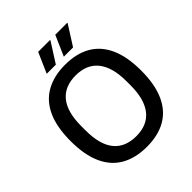

<svg xmlns="http://www.w3.org/2000/svg" viewBox="-238 -1016 1175 1175"><g transform="rotate(-45 349.5 -429.0)"><path d="M350 12Q254 12 185 -26.5Q116 -65 80 -144Q44 -223 44 -343Q44 -464 80 -542.5Q116 -621 185 -659.5Q254 -698 350 -698Q447 -698 515 -659.5Q583 -621 619 -542.5Q655 -464 655 -343Q655 -223 619 -144Q583 -65 515 -26.5Q447 12 350 12ZM350 -80Q397 -80 433 -95Q469 -110 494 -140.5Q519 -171 532 -217Q545 -263 545 -325V-361Q545 -423 532 -469Q519 -515 494 -545.5Q469 -576 433 -591Q397 -606 350 -606Q303 -606 266.5 -591Q230 -576 205 -545.5Q180 -515 167.5 -469Q155 -423 155 -361V-325Q155 -263 167.5 -217Q180 -171 205 -140.5Q230 -110 266.5 -95Q303 -80 350 -80ZM380 -738 438 -870H541L542 -867L460 -738ZM232 -738 290 -870H392L393 -867L311 -738Z"/></g></svg>

Font: Archivo SemiCondensed Medium
Style: Regular
Weight: 500
Width: 4
Designer: Hector Gatti
Foundry: Omnibus-Type
Version: Version 2.001